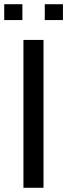

<svg xmlns="http://www.w3.org/2000/svg" viewBox="-31 -889 318 909"><path d="M80 -700H175V0H80ZM-11 -869H75V-794H-11ZM181 -869H267V-794H181Z"/></svg>

Font: Cabin
Style: Regular
Weight: 400
Designer: Pablo Impallari
Foundry: Pablo Impallari. http://www.impallari.com Igino Marini. http://www.ikern.com
Version: Version 2.001